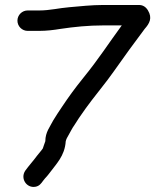

<svg xmlns="http://www.w3.org/2000/svg" viewBox="-20 -675 673 771"><path d="M91 -551H138C167.1 -551 195.3 -554.4 223 -559C277.1 -567.1 334.8 -573 395.5 -573H469C414.3 -498.4 375.7 -437.5 315 -363C277.5 -316.3 255.4 -285.6 229 -246L211 -219C204.3 -209 198.7 -200 194 -192C181.2 -166.4 162 -144.4 162 -108C160 -102.7 158 -97 156 -91L152 -79C145.4 -69 137.2 -60.9 129 -50C113.4 -28.5 95.9 -9.9 81 11C60.8 42.5 87.1 81.2 122 75C137.6 72.3 144.8 62.5 153 51L161 41C166.3 35.7 172 29 178 21C205.4 -16.7 240 -47.8 244 -108C246 -116.1 249.9 -123.9 255 -132C263.5 -146.1 268.6 -158.7 279 -173L297 -201C303 -209.7 312.3 -223 325 -241C349.4 -275.7 412.1 -351.7 436 -387C477 -445.6 519.9 -504.2 561 -559C580.4 -580.8 592.7 -602.5 574 -633.5C565.3 -647.8 553.3 -655 538 -655H394C346.6 -655 301.3 -649.6 258 -646C218 -642.8 179.9 -633 138 -633H91C68.5 -633 50 -614.5 50 -592C50 -569.5 68.5 -551 91 -551Z"/></svg>

Font: HoneyBee
Style: Bd
Weight: 700
Foundry: Cannot Into Space Fonts
Version: Version 0.89